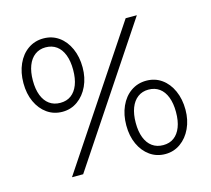

<svg xmlns="http://www.w3.org/2000/svg" viewBox="-103 -831 1055 962"><g transform="rotate(-15 424.5 -350.0)"><path d="M158 0 624 -700H682L216 0ZM45 -518Q45 -573 64.5 -616.5Q84 -660 119 -684.5Q154 -709 199 -709Q244 -709 278.5 -684.5Q313 -660 332.5 -616.5Q352 -573 352 -518Q352 -465 332 -422Q312 -379 277 -354Q242 -329 198 -329Q153 -329 118.5 -353.5Q84 -378 64.5 -420.5Q45 -463 45 -518ZM303 -519Q303 -564 290.5 -596.5Q278 -629 254.5 -646Q231 -663 198 -663Q166 -663 142.5 -645.5Q119 -628 106.5 -595.5Q94 -563 94 -518Q94 -473 106.5 -441Q119 -409 142.5 -392Q166 -375 199 -375Q232 -375 255 -392Q278 -409 290.5 -441Q303 -473 303 -519ZM488 -180Q488 -235 507.5 -278.5Q527 -322 562 -346.5Q597 -371 642 -371Q687 -371 721.5 -346.5Q756 -322 775.5 -278.5Q795 -235 795 -180Q795 -127 775 -84Q755 -41 720 -16Q685 9 641 9Q596 9 561.5 -15.5Q527 -40 507.5 -82.5Q488 -125 488 -180ZM746 -181Q746 -226 733.5 -258.5Q721 -291 697.5 -308Q674 -325 641 -325Q609 -325 585.5 -307.5Q562 -290 549.5 -257.5Q537 -225 537 -180Q537 -135 549.5 -103Q562 -71 585.5 -54Q609 -37 642 -37Q675 -37 698 -54Q721 -71 733.5 -103Q746 -135 746 -181Z"/></g></svg>

Font: Mach ExtraLight
Style: Regular
Weight: 250
Version: Version 1.002